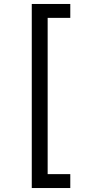

<svg xmlns="http://www.w3.org/2000/svg" viewBox="-20 -812 455 967"><path d="M140 -792H334V-722H220V65H334V135H140Z"/></svg>

Font: ltelugu05
Style: Book
Weight: 400
Designer: Jelle Bosma - Monotype Design Team
Foundry: Monotype Imaging Inc.
Version: Version 2.003